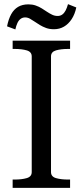

<svg xmlns="http://www.w3.org/2000/svg" viewBox="-20 -906 399 926"><path d="M133 -76V-634Q133 -656 109 -663Q85 -670 50 -670H41V-710H318V-670H309Q274 -670 250 -663Q226 -656 226 -634V-76Q226 -54 250 -47Q274 -40 309 -40H318V0H41V-40H50Q85 -40 109 -47Q133 -54 133 -76ZM240 -765Q219 -765 202.5 -771Q186 -777 172 -785.5Q158 -794 146.5 -802Q135 -810 124 -816Q113 -822 101 -822Q89 -822 79.5 -815Q70 -808 64 -795Q58 -782 54 -764L14 -779Q21 -814 34 -837.5Q47 -861 67.5 -873Q88 -885 117 -885Q136 -885 152 -879.5Q168 -874 181.5 -865.5Q195 -857 207 -849Q219 -841 231.5 -835Q244 -829 258 -829Q271 -829 280.5 -836Q290 -843 296.5 -855.5Q303 -868 308 -886L348 -870Q341 -837 325.5 -813.5Q310 -790 288.5 -777.5Q267 -765 240 -765Z"/></svg>

Font: Roboto Serif 72pt
Style: Regular
Weight: 400
Designer: Greg Gazdowicz
Foundry: Commercial Type
Version: Version 1.008